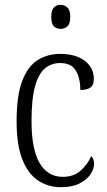

<svg xmlns="http://www.w3.org/2000/svg" viewBox="-20 -768 444 798"><path d="M233 10Q180 10 138.5 -17.5Q97 -45 73 -105Q49 -165 49 -264Q49 -371 72.5 -432Q96 -493 137 -518.5Q178 -544 230 -544Q294 -544 332 -515.5Q370 -487 370 -440Q370 -414 355.5 -404Q341 -394 314 -394Q314 -442 295.5 -474Q277 -506 230 -506Q194 -506 167.5 -484.5Q141 -463 126 -410.5Q111 -358 111 -265Q111 -148 144.5 -90.5Q178 -33 241 -33Q287 -33 316 -59.5Q345 -86 359 -119Q371 -108 371 -86Q371 -66 356 -43.5Q341 -21 310.5 -5.5Q280 10 233 10ZM232 -648Q215 -648 204 -658.5Q193 -669 193 -698Q193 -726 204 -737Q215 -748 232 -748Q248 -748 260 -737Q272 -726 272 -698Q272 -669 260 -658.5Q248 -648 232 -648Z"/></svg>

Font: Noto Serif Condensed Light
Style: Regular
Weight: 300
Width: 3
Designer: Monotype Design Team
Foundry: Monotype Imaging Inc.
Version: Version 2.013